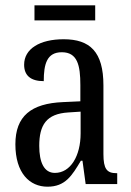

<svg xmlns="http://www.w3.org/2000/svg" viewBox="-20 -694 494 724"><path d="M110 -617H339V-674H110ZM159 10C226 10 251 -31 285 -88H291L303 0H422V-41H419C383 -41 370 -57 370 -113V-372C370 -499 319 -546 220 -546C130 -546 71 -510 71 -450C71 -409 96 -388 145 -388C145 -453 157 -497 213 -497C272 -497 283 -448 283 -373V-312L218 -309C97 -304 38 -256 38 -150C38 -41 92 10 159 10ZM187 -42C146 -42 128 -82 128 -144C128 -223 155 -265 238 -270L284 -273V-191C284 -106 246 -42 187 -42Z"/></svg>

Font: Noto Serif Armenian ExtraCondensed
Style: Regular
Weight: 400
Width: 2
Designer: Monotype Design Team
Foundry: Monotype Imaging Inc.
Version: Version 2.008